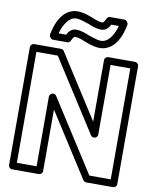

<svg xmlns="http://www.w3.org/2000/svg" viewBox="-117 -1210 1059 1321"><g transform="rotate(10 413.0 -549.5)"><path d="M669.7 -1096.4C667.5 -1110.4 656.1 -1124 644 -1124H543C532.2 -1124 522 -1116.6 519 -1105.9C516.8 -1098.8 505 -1078 498 -1078C468.8 -1078 432.7 -1094.6 432.7 -1094.6C432.4 -1094.7 431.9 -1094.9 431.6 -1095.1C430.7 -1095.5 366 -1124 318 -1124C180 -1124 156.3 -929.6 156.3 -929.6C158.5 -915.6 169.9 -902 182 -902H283C293.8 -902 304 -909.4 307 -920.1C309.2 -927.2 321 -948 328 -948C357.2 -948 393.3 -931.4 393.3 -931.4C393.6 -931.3 394.1 -931.1 394.4 -930.9C395.3 -930.5 460 -902 508 -902C646 -902 669.7 -1096.4 669.7 -1096.4ZM414 -976.9C408.2 -979.6 369.1 -998 328 -998C290.6 -998 272.7 -965.4 266.1 -952H213.1C227.3 -1003.7 260.1 -1074 318 -1074C346.4 -1074 407.7 -1050.8 412 -1049.1C417.8 -1046.4 456.9 -1028 498 -1028C535.4 -1028 553.3 -1060.6 559.9 -1074H612.9C598.7 -1022.3 565.9 -952 508 -952C479.6 -952 418.3 -975.2 414 -976.9ZM223 -512V-25H85V-800H234.3L554.9 -299.5C559.6 -292.3 567.9 -288 576 -288H578C593.1 -288 603 -302.3 603 -313V-800H741V-25H591.7L271.1 -525.5C266.4 -532.7 258.1 -537 250 -537H248C232.9 -537 223 -522.7 223 -512ZM273 -429.8 556.9 13.5C561.3 20.3 569.5 25 578 25H766C776.7 25 791 15.1 791 0V-825C791 -835.7 781.1 -850 766 -850H578C567.3 -850 553 -840.1 553 -825V-395.2L269.1 -838.5C264.7 -845.3 256.5 -850 248 -850H60C49.3 -850 35 -840.1 35 -825V0C35 10.7 44.9 25 60 25H248C258.7 25 273 15.1 273 0Z"/></g></svg>

Font: Hussar Techniczny
Style: Bold 
Weight: 700
Foundry: Cannot Into Space Fonts
Version: Version 0.77